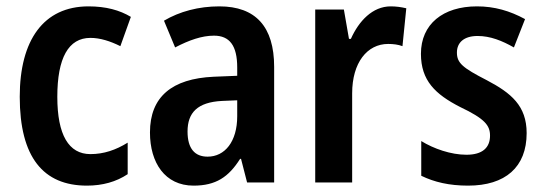

<svg xmlns="http://www.w3.org/2000/svg" viewBox="-20 -573 1707 603"><path d="M253 10C302 10 345 -2 381 -26V-125C344 -102 306 -89 264 -89C196 -89 160 -149 160 -269C160 -391 195 -454 264 -454C294 -454 326 -444 358 -428L391 -520C356 -541 313 -553 258 -553C117 -553 42 -447 42 -269C42 -79 116 10 253 10Z M669 -553C604 -553 544 -537 495 -508L530 -424C574 -447 614 -461 652 -461C701 -461 725 -430 725 -361V-335L651 -332C520 -326 451 -269 451 -157C451 -62 498 10 588 10C658 10 698 -17 734 -74H737L756 0H841V-363C841 -489 783 -553 669 -553ZM677 -256 725 -258V-208C725 -128 686 -81 632 -81C592 -81 569 -106 569 -160C569 -219 600 -252 677 -256Z M1207 -553C1150 -553 1107 -507 1082 -451H1076L1060 -543H970V0H1086V-280C1086 -376 1133 -435 1199 -435C1215 -435 1231 -433 1244 -428L1256 -547C1239 -551 1223 -553 1207 -553Z M1634 -155C1634 -241 1585 -281 1509 -321C1433 -360 1415 -375 1415 -408C1415 -440 1438 -460 1480 -460C1520 -460 1557 -445 1594 -424L1629 -513C1581 -539 1533 -553 1478 -553C1371 -553 1302 -497 1302 -404C1302 -320 1347 -277 1425 -237C1503 -200 1519 -179 1519 -147C1519 -109 1495 -87 1445 -87C1396 -87 1342 -106 1303 -130V-21C1344 -1 1391 10 1450 10C1567 10 1634 -48 1634 -155Z"/></svg>

Font: Noto Sans Armenian Condensed SemiBold
Style: Regular
Weight: 600
Width: 3
Designer: Monotype Design Team
Foundry: Monotype Imaging Inc.
Version: Version 2.008